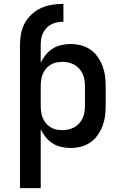

<svg xmlns="http://www.w3.org/2000/svg" viewBox="-20 -755 640 990"><path d="M83 215V-524Q83 -553 88.5 -582Q94 -611 108 -636.5Q122 -662 144 -682Q166 -702 193 -714Q220 -726 248.5 -730.5Q277 -735 307 -735V-643Q291 -643 275.5 -640Q260 -637 245.5 -630Q231 -623 220 -611Q209 -599 202 -585Q195 -571 192.5 -555.5Q190 -540 190 -524V-431Q200 -453 215.5 -472Q231 -491 251 -504Q271 -517 295 -522.5Q319 -528 343 -528Q370 -528 396.5 -521.5Q423 -515 445 -500Q467 -485 483 -462.5Q499 -440 508.5 -415Q518 -390 521.5 -363.5Q525 -337 525 -310V-210Q525 -183 521.5 -156.5Q518 -130 508.5 -105Q499 -80 483 -57.5Q467 -35 445 -20Q423 -5 396.5 1.5Q370 8 343 8Q319 8 295 2.5Q271 -3 251 -16Q231 -29 215.5 -48Q200 -67 190 -89V215ZM301 -84Q317 -84 333 -87.5Q349 -91 363.5 -99Q378 -107 389 -119.5Q400 -132 406.5 -146.5Q413 -161 415.5 -177.5Q418 -194 418 -210V-310Q418 -326 415.5 -342.5Q413 -359 406.5 -373.5Q400 -388 389 -400.5Q378 -413 363.5 -421Q349 -429 333 -432.5Q317 -436 301 -436Q285 -436 269 -432.5Q253 -429 239.5 -420.5Q226 -412 216 -399.5Q206 -387 200 -372Q194 -357 192 -341.5Q190 -326 190 -310V-210Q190 -194 192 -178.5Q194 -163 200 -148Q206 -133 216 -120.5Q226 -108 239.5 -99.5Q253 -91 269 -87.5Q285 -84 301 -84Z"/></svg>

Font: Zed Mono Semibold Extended
Style: Regular
Weight: 600
Width: 7
Monospace: yes
Designer: Belleve Invis
Foundry: Belleve Invis
Version: Version 1.0.0; ttfautohint (v1.8.4)